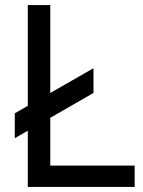

<svg xmlns="http://www.w3.org/2000/svg" viewBox="-20 -740 568 760"><path d="M38.5 -193V-291.5L350 -470V-372ZM90 0V-720H179V-84.5H513V0Z"/></svg>

Font: Manrope ExtraLight Medium
Style: Regular
Weight: 500
Version: Version 4.504